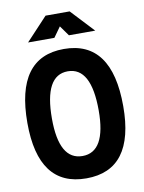

<svg xmlns="http://www.w3.org/2000/svg" viewBox="-98 -965 781 1042"><g transform="rotate(-10 293.0 -444.0)"><path d="M293 9.8Q28.8 9.8 28.8 -341.8Q28.8 -703.1 293 -703.1Q557.1 -703.1 557.1 -341.8Q557.1 9.8 293 9.8ZM293 -113.3Q421.9 -113.3 421.9 -341.8Q421.9 -580.1 293 -580.1Q164.1 -580.1 164.1 -341.8Q164.1 -113.3 293 -113.3ZM108.4 -771.5 227.1 -898.4H359.9L478.5 -771.5H333.5L293.5 -827.6L253.4 -771.5Z"/></g></svg>

Font: Cascadia Code PL
Style: Bold
Weight: 700
Monospace: yes
Designer: Aaron Bell
Foundry: Saja Typeworks
Version: Version 2404.023; ttfautohint (v1.8.4)